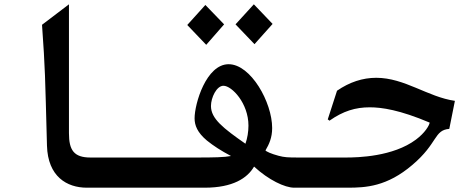

<svg xmlns="http://www.w3.org/2000/svg" viewBox="-20 -871 2140 891"><path d="M383 0H700V-140H400C323 -140 300 -174 300 -253V-851L175 -756C190 -543 189 -528 198 -195C202 -52 290 0 383 0Z M1245 -760 1158 -851 1073 -758 1161 -666ZM1020 -758 933 -848 849 -755 937 -663ZM1366 -140C1314 -140 1300 -141 1273 -148C1239 -157 1215 -168 1212 -173C1229 -202 1243 -232 1243 -277C1243 -396 1144 -573 1041 -573C937 -573 883 -390 883 -322C883 -289 896 -256 940 -219C971 -194 1005 -172 1052 -147C1021 -141 973 -140 892 -140H700V0H930C1060 0 1128 -44 1159 -98C1226 -36 1302 0 1345 0H1400V-140ZM959 -379C959 -418 985 -473 1017 -473C1056 -473 1133 -392 1133 -288C1133 -260 1128 -229 1119 -204C1016 -276 959 -320 959 -379Z M1400 0H1594C1677 0 1776 -5 1894 -106C2013 -207 1993 -267 2065 -273L2091 -403C1965 -421 1858 -510 1726 -510C1663 -510 1602 -490 1544 -450L1501 -317L1509 -311C1573 -356 1630 -373 1696 -373C1751 -373 1835 -361 1974 -302C1972 -289 1953 -255 1910 -223C1804 -144 1641 -140 1585 -140H1400Z"/></svg>

Font: Kawkab Mono
Style: Bold
Weight: 700
Monospace: yes
Designer: Abdullah Arif
Foundry: Abdullah Arif
Version: Version 1.000;PS 000.500;hotconv 1.0.88;makeotf.lib2.5.64775